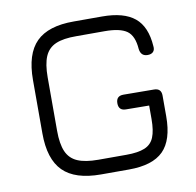

<svg xmlns="http://www.w3.org/2000/svg" viewBox="-75 -733 828 810"><g transform="rotate(-10 339.0 -328.0)"><path d="M293.5 0Q183 0 131.5 -51.5Q80 -103 80 -213.5V-442Q80 -553.5 131.5 -604.8Q183 -656 292.5 -655.5H413.5Q506.5 -655.5 553 -617.2Q599.5 -579 605 -494.5Q607 -479 599 -470.5Q591 -462 575 -462Q546 -462 542 -493.5Q538 -550.5 508.8 -571.5Q479.5 -592.5 413.5 -592.5H292.5Q236.5 -593 204 -579Q171.5 -565 157.2 -532Q143 -499 143 -442V-213.5Q143 -157.5 157.2 -124.5Q171.5 -91.5 204.5 -77.2Q237.5 -63 293.5 -63H413.5Q463.5 -63 492 -74.8Q520.5 -86.5 532.2 -115Q544 -143.5 544 -193.5V-251L445 -252Q413.5 -252 413.5 -283.5Q413.5 -315 445 -315L575.5 -314Q607 -314 607 -282.5V-193.5Q607 -92 560.8 -46Q514.5 0 413.5 0Z"/></g></svg>

Font: Jura Light Medium
Style: Regular
Weight: 500
Version: Version 5.106